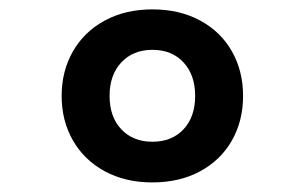

<svg xmlns="http://www.w3.org/2000/svg" viewBox="-20 -610 640 403"><path d="M490.2 -408.7Q490.2 -356.4 466.8 -315.2Q443.4 -273.9 400.1 -250.5Q356.9 -227.1 299.8 -227.1Q243.2 -227.1 200 -250.5Q156.7 -273.9 133.1 -315.2Q109.4 -356.4 109.4 -408.7Q109.4 -460.9 133.1 -502.2Q156.7 -543.5 200 -566.9Q243.2 -590.3 299.8 -590.3Q356.9 -590.3 400.1 -566.9Q443.4 -543.5 466.8 -502.2Q490.2 -460.9 490.2 -408.7ZM210 -408.7Q210 -364.7 234.6 -338.6Q259.3 -312.5 299.8 -312.5Q340.8 -312.5 365.2 -338.6Q389.6 -364.7 389.6 -408.7Q389.6 -452.6 365.2 -479Q340.8 -505.4 299.8 -505.4Q259.3 -505.4 234.6 -479Q210 -452.6 210 -408.7Z"/></svg>

Font: Courier Prime
Style: Bold
Weight: 700
Designer: Alan Dague-Greene, Quote-Unquote Apps
Foundry: Quote-Unquote Apps
Version: Version 3.018